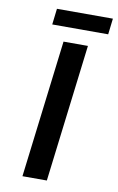

<svg xmlns="http://www.w3.org/2000/svg" viewBox="-90 -849 552 899"><g transform="rotate(10 186.0 -400.0)"><path d="M83 0H199L279 -654H163ZM97 -724H363L372 -800H106Z"/></g></svg>

Font: Falling Sky
Style: Obl
Weight: 400
Designer: Paul D. Hunt
Foundry: Adobe Systems Incorporated
Version: Version 1.02